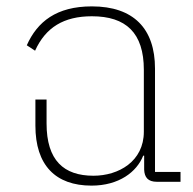

<svg xmlns="http://www.w3.org/2000/svg" viewBox="-20 -570 606 602"><path d="M267 12C353 12 409 -31 429 -82H432V-38C433 -14 444 0 472 0H546V-31H466V-355C466 -480 399 -550 268 -550C157 -550 97 -502 64 -428L90 -411C123 -484 180 -519 268 -519C375 -519 431 -467 431 -351V-157C431 -64 352 -19 273 -19C180 -19 126 -67 126 -183V-258H91V-176C91 -52 154 12 267 12Z"/></svg>

Font: IBM Plex Thai ExtraLight
Style: Regular
Weight: 200
Designer: Mike Abbink, Paul van der Laan, Pieter van Rosmalen, Ben Mitchell, Mark Frömberg
Foundry: Bold Monday
Version: Version 1.0